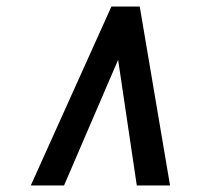

<svg xmlns="http://www.w3.org/2000/svg" viewBox="-20 -768 634 586"><path d="M74 -202 320 -748H406.5L499 -202H397.5L340.5 -585.5L175.5 -202Z"/></svg>

Font: Merriweather 24pt SemiCondensed
Style: Bold Italic
Weight: 700
Width: 4
Italic angle: -7.8°
Designer: Eben Sorkin
Foundry: Eben Sorkin
Version: Version 2.101